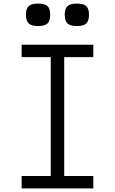

<svg xmlns="http://www.w3.org/2000/svg" viewBox="-20 -1049 640 1069"><path d="M262.5 0V-800H337.5V0ZM100.5 0V-69H499.5V0ZM100.5 -731V-800H499.5V-731ZM408 -904Q371.5 -904 356 -918.2Q340.5 -932.5 340.5 -967.5Q340.5 -1001 356 -1015Q371.5 -1029 408 -1029Q445 -1029 460.2 -1015Q475.5 -1001 475.5 -967.5Q475.5 -932.5 460.2 -918.2Q445 -904 408 -904ZM192 -904Q155.5 -904 140 -918.2Q124.5 -932.5 124.5 -967.5Q124.5 -1001 140 -1015Q155.5 -1029 192 -1029Q229 -1029 244.2 -1015Q259.5 -1001 259.5 -967.5Q259.5 -932.5 244.2 -918.2Q229 -904 192 -904Z"/></svg>

Font: Victor Mono Thin
Style: Regular
Weight: 100
Monospace: yes
Designer: Rune Bjørnerås
Version: Version 1.561;gftools[0.9.30]